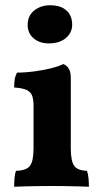

<svg xmlns="http://www.w3.org/2000/svg" viewBox="-20 -712 393 735"><path d="M34.2 2.9Q34.2 -15.1 35.6 -30.5Q37.1 -45.9 41 -58.1Q81.1 -59.1 94.7 -77.1Q108.4 -95.2 108.4 -145V-306.2Q108.4 -330.1 103.3 -345Q98.1 -359.9 82.3 -367.4Q66.4 -375 34.2 -377Q34.2 -392.1 36.1 -406.5Q38.1 -420.9 45.4 -434.1Q78.1 -434.1 113.8 -439Q149.4 -443.8 178.7 -451.4Q208 -459 222.2 -466.8Q235.4 -461.9 243.2 -449.5Q251 -437 251 -414.1V-145Q251 -95.2 264.2 -77.1Q277.3 -59.1 313 -58.1Q317.4 -45.9 318.8 -29.5Q320.3 -13.2 320.3 2.9Q305.2 2 282.2 1.5Q259.3 1 232.2 0.5Q205.1 0 178.2 0Q151.4 0 123.3 0.5Q95.2 1 72.3 1.5Q49.3 2 34.2 2.9ZM167 -545.9Q131.3 -545.9 108.6 -565.4Q85.9 -585 85.9 -616.2Q85.9 -651.9 111.1 -671.9Q136.2 -691.9 171.4 -691.9Q212.4 -691.9 234.4 -671.9Q256.3 -651.9 256.3 -617.2Q256.3 -586.9 232.2 -566.4Q208 -545.9 167 -545.9Z"/></svg>

Font: Abu Sayed
Style: Regular
Weight: 400
Designer: Jayed Ahsan Saad
Foundry: Codepotro
Version: Codepotro Abu Sayed;Version 0.800